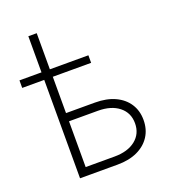

<svg xmlns="http://www.w3.org/2000/svg" viewBox="-133 -826 819 924"><g transform="rotate(-20 276.0 -364.0)"><path d="M5.4 -503.9V-542.5H358.4V-503.9ZM118.2 -542.5V-727.5H161.1V-542.5ZM151.4 -317.9H310.1Q369.6 -317.9 412.4 -298.1Q455.1 -278.3 478.3 -242.7Q501.5 -207 501.5 -159.7Q501.5 -111.8 478.3 -75.9Q455.1 -40 412.4 -20Q369.6 0 310.1 0H118.2V-535.6H162.1V-41.5H310.1Q377.9 -41.5 417.7 -73.2Q457.5 -105 457.5 -158.7Q457.5 -212.4 417.7 -244.1Q377.9 -275.9 310.1 -275.9H151.4Z"/></g></svg>

Font: Inter 20pt ExtraLight
Style: Regular
Weight: 250
Version: Version 4.001;git-66647c0bb